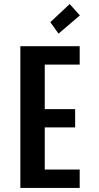

<svg xmlns="http://www.w3.org/2000/svg" viewBox="-20 -928 490 948"><path d="M80.5 0V-700H373.5V-609H201V-389H351V-299H201V-91H373.5V0ZM269 -762 228.5 -818.5 324 -908 374.5 -852Z"/></svg>

Font: Trispace Condensed Medium
Style: Regular
Weight: 500
Width: 3
Designer: Tyler Finck
Foundry: Etcetera Type Company
Version: Version 1.210; ttfautohint (v1.8.3)